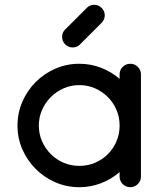

<svg xmlns="http://www.w3.org/2000/svg" viewBox="-20 -766 677 801"><path d="M524 15Q505 15 492 2Q479 -11 479 -29V-48Q444 -18 401 -1.5Q358 15 311 15Q258 15 211 -5.5Q164 -26 129 -61Q94 -96 73.5 -142.5Q53 -189 53 -242Q53 -295 73.5 -342Q94 -389 129 -424Q164 -459 211 -479.5Q258 -500 311 -500Q358 -500 401 -483.5Q444 -467 479 -437V-456Q479 -474 492 -487Q505 -500 524 -500Q542 -500 555 -487Q568 -474 568 -456V-29Q568 -11 555 2Q542 15 524 15ZM311 -411Q276 -411 245.5 -397.5Q215 -384 192 -361Q169 -338 155.5 -307.5Q142 -277 142 -242Q142 -207 155.5 -176.5Q169 -146 192 -123Q215 -100 245.5 -87Q276 -74 311 -74Q346 -74 376.5 -87Q407 -100 430 -123Q453 -146 466 -176.5Q479 -207 479 -242Q479 -277 466 -307.5Q453 -338 430 -361Q407 -384 376.5 -397.5Q346 -411 311 -411ZM283 -568Q302 -568 314 -581L404 -671Q417 -684 417 -702Q417 -720 404 -733Q391 -746 373 -746Q355 -746 342 -733L252 -643Q239 -631 239 -612Q239 -594 252 -581Q265 -568 283 -568Z"/></svg>

Font: Hanken
Style: Book
Weight: 400
Designer: Alfredo Marco Pradil
Foundry: Hanken Design Co.
Version: Version 2.06 2014